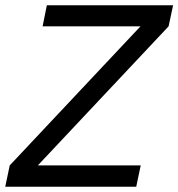

<svg xmlns="http://www.w3.org/2000/svg" viewBox="-37 -710 678 730"><path d="M604 -609.9 106.9 -81.1H498L481 0H-17.1L0 -81.1L497.1 -609.9H125L141.1 -689.9H621.1Z"/></svg>

Font: D-DIN Exp
Style: DINExp-Italic
Weight: 400
Width: 7
Italic angle: -12°
Designer: Charles Nix
Foundry: Datto Inc.
Version: Version 1.00